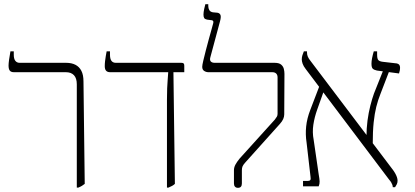

<svg xmlns="http://www.w3.org/2000/svg" viewBox="-20 -893 1987 920"><path d="M348 6V-489Q348 -518 334.5 -532.5Q321 -547 296 -547H47Q33 -547 27 -554.5Q21 -562 21 -579Q21 -589 23.5 -607Q26 -625 30 -647H46V-631Q46 -611 53.5 -601.5Q61 -592 74 -592H297Q323 -592 341.5 -582.5Q360 -573 370 -553.5Q380 -534 380 -503L386 -12Q380 -7 372.5 -2.5Q365 2 355 6Z M780 6V-414Q780 -447 781 -470Q782 -493 783.5 -511.5Q785 -530 786 -546V-547H508Q495 -547 488.5 -554Q482 -561 482 -576Q482 -588 483.5 -600.5Q485 -613 487 -625Q489 -637 491 -647H507V-631Q507 -611 514 -601.5Q521 -592 535 -592H849Q857 -592 860 -589Q863 -586 863 -578V-547H811L818 -12Q813 -7 805 -2.5Q797 2 787 6Z M1120 7Q1111 7 1106 1.5Q1101 -4 1101 -14V-77Q1101 -91 1108 -104Q1115 -117 1128 -133L1297 -320Q1304 -329 1307 -334.5Q1310 -340 1310 -348V-522Q1310 -534 1303.5 -540.5Q1297 -547 1285 -547H979Q968 -547 958.5 -553Q949 -559 949 -573Q949 -581 954 -602Q959 -623 966 -650.5Q973 -678 980.5 -705Q988 -732 994 -753.5Q1000 -775 1002 -783Q1003 -789 1001.5 -792Q1000 -795 995 -796L972 -799Q962 -801 958.5 -806.5Q955 -812 955 -823Q955 -834 958.5 -850.5Q962 -867 964 -873H978V-864Q978 -853 983 -844.5Q988 -836 1000 -834L1022 -832Q1033 -830 1036.5 -821Q1040 -812 1034 -790L988 -619Q984 -605 990 -598.5Q996 -592 1009 -592H1296Q1317 -592 1327 -583.5Q1337 -575 1340 -563Q1343 -551 1343 -539L1342 -345Q1342 -334 1337 -322.5Q1332 -311 1320 -298L1155 -114Q1146 -104 1142.5 -96.5Q1139 -89 1139 -77V-14Q1139 -4 1134.5 1.5Q1130 7 1120 7Z M1862 4Q1862 -2 1860 -7.5Q1858 -13 1854.5 -19Q1851 -25 1844 -33L1445 -562Q1434 -576 1430 -588Q1426 -600 1426 -608Q1426 -619 1429 -628Q1432 -637 1436 -647H1451V-642Q1451 -631 1455 -621.5Q1459 -612 1468 -601L1859 -84Q1867 -74 1873 -63.5Q1879 -53 1882 -44Q1885 -35 1885 -27Q1885 -17 1881 -9.5Q1877 -2 1873 4ZM1432 0V-26H1454Q1463 -26 1466.5 -30Q1470 -34 1468 -45L1449 -210Q1443 -248 1447 -287Q1451 -326 1467 -367L1511 -482L1538 -475L1500 -368Q1487 -332 1481.5 -295.5Q1476 -259 1483 -223L1507 -58Q1511 -36 1511.5 -24Q1512 -12 1507 0ZM1766 -201 1736 -237Q1736 -278 1741 -315.5Q1746 -353 1754.5 -386.5Q1763 -420 1772 -445L1819 -563L1848 -560L1803 -443Q1791 -413 1783 -381Q1775 -349 1770.5 -306.5Q1766 -264 1766 -201ZM1892 -541 1786 -555Q1772 -558 1766 -564Q1760 -570 1760 -588Q1760 -600 1763 -615Q1766 -630 1771 -647H1787V-632Q1787 -612 1792.5 -605.5Q1798 -599 1813 -597L1882 -589Q1890 -587 1893.5 -582Q1897 -577 1897 -568Q1897 -563 1896 -556.5Q1895 -550 1892 -541Z"/></svg>

Font: Noto Serif Hebrew ExtraLight
Style: Regular
Weight: 250
Version: Version 2.003